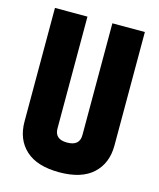

<svg xmlns="http://www.w3.org/2000/svg" viewBox="-107 -770 709 856"><g transform="rotate(15 247.5 -341.5)"><path d="M305 -693H455V-169Q455 -87 402.5 -38.5Q350 10 247 10Q145 10 92.5 -38Q40 -86 40 -169V-693H190V-177Q190 -127 247 -127Q305 -127 305 -177Z"/></g></svg>

Font: Khand Black
Style: Regular
Weight: 900
Designer: Sanchit Sawaria and Jyotish Sonowal (Devanagari), Satya Rajpurohit (Latin)
Foundry: Indian Type Foundry
Version: Version 2.000;PS 1.0;hotconv 1.0.79;makeotf.lib2.5.61930